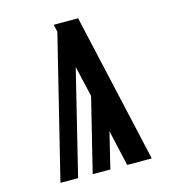

<svg xmlns="http://www.w3.org/2000/svg" viewBox="-109 -825 819 914"><g transform="rotate(-15 300.0 -367.5)"><path d="M405 0 365 -177 322 0H235L324 -362L289 -514L163 0H76L248 -699L240 -735H360L526 0Z"/></g></svg>

Font: Iosevka Fixed Extended
Style: Bold
Weight: 700
Width: 7
Monospace: yes
Designer: Belleve Invis
Foundry: Belleve Invis
Version: Version 24.1.1; ttfautohint (v1.8.4)